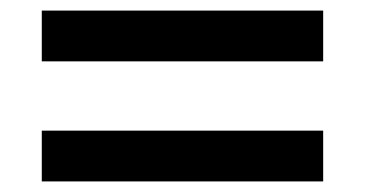

<svg xmlns="http://www.w3.org/2000/svg" viewBox="-20 -543 690 363"><path d="M59 -296H591V-200H59ZM59 -523H591V-427H59Z"/></svg>

Font: Parkinsans Light Medium
Style: Regular
Weight: 500
Version: Version 1.000